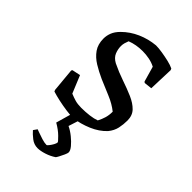

<svg xmlns="http://www.w3.org/2000/svg" viewBox="-206 -539 827 827"><g transform="rotate(45 208.0 -125.0)"><path d="M204 12Q187 12 161.5 8.5Q136 5 111 -0.5Q86 -6 67 -12L64 -19L54 -127L57 -132L95 -140L128 -60Q145 -53 160.5 -48.5Q176 -44 198 -44Q224 -44 247.5 -47Q271 -50 287 -56Q296 -73 301 -90Q306 -107 306 -128Q280 -149 244 -164Q208 -179 173 -194Q142 -208 115 -224.5Q88 -241 71.5 -264.5Q55 -288 55 -323Q55 -341 62 -359Q69 -377 87 -395Q116 -424 154.5 -441Q193 -458 236 -462Q252 -462 274 -458.5Q296 -455 317.5 -450Q339 -445 353 -438L356 -431L352 -317L316 -313L311 -317L291 -387Q274 -396 253.5 -400Q233 -404 213 -404Q173 -404 140 -391Q136 -381 133.5 -372Q131 -363 131 -353Q131 -334 138.5 -315.5Q146 -297 168 -285Q205 -267 242 -254.5Q279 -242 310 -228.5Q341 -215 359.5 -196Q378 -177 378 -146Q378 -122 373 -99Q368 -76 351 -55Q325 -27 285 -10Q245 7 204 12ZM188 212Q166 212 148 198Q130 184 119 171L131 154Q131 154 144.5 159Q158 164 175.5 169.5Q193 175 206 175Q208 175 214.5 167Q221 159 226.5 149Q232 139 232 133Q232 130 213.5 111.5Q195 93 167 77L189 0H231L215 50Q234 59 252.5 74Q271 89 283.5 104Q296 119 296 130Q296 135 290.5 147.5Q285 160 279 171Q273 182 271 184Q252 197 228.5 204.5Q205 212 188 212Z"/></g></svg>

Font: Labrada
Style: Regular
Weight: 400
Designer: Mercedes Jáuregui
Foundry: Omnibus-Type Team
Version: Version 1.000; ttfautohint (v1.8.4.7-5d5b)